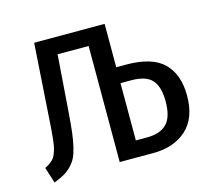

<svg xmlns="http://www.w3.org/2000/svg" viewBox="-83 -625 814 735"><g transform="rotate(-15 324.0 -257.5)"><path d="M428.2 -354Q531.2 -354 577.1 -308.6Q623 -263.2 623 -179.2Q623 -89.8 573 -44.9Q522.9 0 441.9 0H308.1V-460H184.1L185.1 -459L168 -228Q164.6 -183.1 161.1 -154.8Q157.7 -126.5 151.6 -100.6Q145.5 -74.7 137.9 -59.8Q130.4 -44.9 117.2 -31Q104 -17.1 87.9 -7.8Q71.8 1.5 46.9 11.2L26.9 -51.8Q38.1 -57.1 46.1 -63Q54.2 -68.8 60.5 -75.4Q66.9 -82 71.3 -93.5Q75.7 -105 78.6 -116Q81.5 -127 83.7 -147.2Q85.9 -167.5 87.4 -185.8Q88.9 -204.1 90.8 -235.8L109.9 -525.9L119.1 -518.1L110.8 -525.9H389.2V-354ZM434.1 -64Q485.8 -64 512 -90.6Q538.1 -117.2 538.1 -179.2Q538.1 -236.8 514.2 -263.9Q490.2 -291 431.2 -291H389.2V-64Z"/></g></svg>

Font: Fira Sans Compressed Book
Style: Regular
Weight: 350
Width: 1
Designer: Carrois Corporate & Edenspiekermann AG
Foundry: Carrois Corporate GbR & Edenspiekermann AG
Version: Version 4.203;PS 004.203;hotconv 1.0.88;makeotf.lib2.5.64775